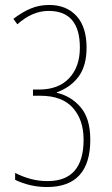

<svg xmlns="http://www.w3.org/2000/svg" viewBox="-20 -744 451 774"><path d="M344 -181Q344 -265 306 -310.5Q268 -356 209 -370V-372Q265 -392 297 -435.5Q329 -479 329 -552Q329 -635 288.5 -679.5Q248 -724 178 -724Q138 -724 103.5 -709.5Q69 -695 34 -668L50 -646Q110 -700 176 -700Q302 -700 302 -552Q302 -475 259 -429Q216 -383 137 -383H113V-358H143Q230 -358 273.5 -309.5Q317 -261 317 -181Q317 -14 172 -14Q135 -14 102.5 -23Q70 -32 41 -47V-19Q102 10 169 10Q344 10 344 -181Z"/></svg>

Font: Noto Sans Devanagari Extra Condensed Thin
Style: Regular
Weight: 250
Width: 2
Designer: Monotype Design Team
Foundry: Monotype Imaging Inc.
Version: 1.000